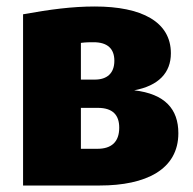

<svg xmlns="http://www.w3.org/2000/svg" viewBox="-20 -571 594 591"><path d="M393 -293C468 -307 506 -347 506 -407C506 -504 416 -551 272 -551C202 -551 134 -542 51 -527V0H287C429 0 529 -49 529 -161C529 -235 488 -282 393 -293ZM268 -441C311 -441 332 -421 332 -384C332 -345 309 -326 272 -326H229V-439C245 -441 255 -441 268 -441ZM280 -113H229V-239H281C327 -239 347 -217 347 -178C347 -134 323 -113 280 -113Z"/></svg>

Font: Fira Sans ExtraBold
Style: Regular
Weight: 800
Designer: bBox Type GmbH & Carrois Corporate GbR & Edenspiekermann AG
Foundry: bBox Type GmbH & Carrois Corporate GbR & Edenspiekermann AG
Version: Version 4.300;PS 004.300;hotconv 1.0.88;makeotf.lib2.5.64775